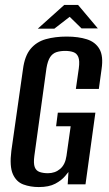

<svg xmlns="http://www.w3.org/2000/svg" viewBox="-20 -746 440 777"><path d="M137 11Q103 11 74.5 0.5Q46 -10 32 -41.5Q18 -73 26 -136L73 -466Q80 -520 104 -548.5Q128 -577 165.5 -587.5Q203 -598 250 -598Q297 -598 331.5 -587Q366 -576 382.5 -547.5Q399 -519 391 -466L380 -386H287L299 -470Q303 -500 297 -515Q291 -530 277 -535Q263 -540 244 -540Q224 -540 208.5 -535Q193 -530 183 -515Q173 -500 168 -470L119 -115Q115 -85 120.5 -70Q126 -55 140.5 -50Q155 -45 174 -45Q203 -45 223.5 -62.5Q244 -80 249 -115L266 -235H207L214 -290H366L326 0H254L257 -50Q253 -46 250 -41.5Q247 -37 244 -34Q229 -16 203.5 -2.5Q178 11 137 11ZM133 -630 240 -726H296L376 -631H310L262 -678L200 -630Z"/></svg>

Font: Alumni Sans Thin SemiBold
Style: Italic
Weight: 600
Italic angle: -8°
Version: Version 1.016